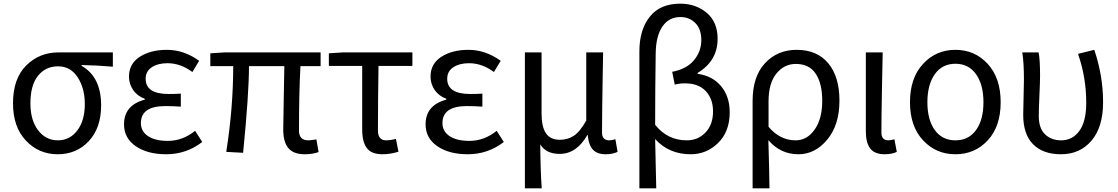

<svg xmlns="http://www.w3.org/2000/svg" viewBox="-20 -829 6102 1048"><path d="M51 -265Q51 -400 123 -471.5Q195 -543 299 -543H596V-465Q502 -473 425 -474V-470Q532 -409 532 -254Q532 -131 465 -59Q398 13 295 13Q192 13 121.5 -61.5Q51 -136 51 -265ZM296 -63Q361 -63 402 -117Q443 -171 443 -261Q443 -347 404 -407Q365 -467 297 -467Q229 -467 187.5 -415.5Q146 -364 146 -265Q146 -173 188 -118Q230 -63 296 -63Z M887 13Q785 13 721 -31Q657 -75 657 -150Q657 -255 770 -285V-290Q729 -305 706.5 -338Q684 -371 684 -411Q684 -481 743 -519Q802 -557 891 -557Q984 -557 1067 -497L1030 -436Q965 -484 894 -484Q842 -484 808.5 -462Q775 -440 775 -399Q775 -316 900 -316Q941 -316 967 -318V-247Q921 -250 883 -250Q749 -250 749 -157Q749 -112 788 -86Q827 -60 896 -60Q977 -60 1045 -115L1084 -54Q997 13 887 13Z M1644 13Q1582 13 1554 -20.5Q1526 -54 1526 -122Q1526 -148 1528.5 -276.5Q1531 -405 1532 -468H1339Q1339 -317 1307 5L1215 0Q1253 -242 1253 -468H1128V-538L1206 -543H1730V-468H1620Q1612 -326 1612 -116Q1612 -63 1663 -63Q1672 -63 1707 -68L1719 1Q1686 13 1644 13Z M2068 13Q2008 13 1982.5 -20.5Q1957 -54 1957 -122V-469H1775V-538L1853 -543H2231V-469H2046Q2043 -284 2043 -116Q2043 -63 2088 -63Q2112 -63 2141 -71L2155 -1Q2111 13 2068 13Z M2533 13Q2431 13 2367 -31Q2303 -75 2303 -150Q2303 -255 2416 -285V-290Q2375 -305 2352.5 -338Q2330 -371 2330 -411Q2330 -481 2389 -519Q2448 -557 2537 -557Q2630 -557 2713 -497L2676 -436Q2611 -484 2540 -484Q2488 -484 2454.5 -462Q2421 -440 2421 -399Q2421 -316 2546 -316Q2587 -316 2613 -318V-247Q2567 -250 2529 -250Q2395 -250 2395 -157Q2395 -112 2434 -86Q2473 -60 2542 -60Q2623 -60 2691 -115L2730 -54Q2643 13 2533 13Z M2845 199V-543H2936V-210Q2936 -137 2960 -101.5Q2984 -66 3036 -66Q3078 -66 3111.5 -87.5Q3145 -109 3180 -171V-543H3272Q3271 -493 3269.5 -401.5Q3268 -310 3267 -237Q3266 -164 3266 -106Q3266 -63 3306 -63Q3318 -63 3339 -69L3351 0Q3323 13 3286 13Q3240 13 3216.5 -12Q3193 -37 3188 -92H3186Q3127 11 3035 11Q2960 11 2929 -41Q2930 105 2937 199Z M3470 199V-549Q3470 -666 3526.5 -737.5Q3583 -809 3693 -809Q3778 -809 3837.5 -759Q3897 -709 3897 -617Q3897 -497 3788 -431V-426Q3869 -415 3916 -358.5Q3963 -302 3963 -216Q3963 -111 3900 -49Q3837 13 3750 13Q3631 13 3556 -70Q3556 -62 3562 199ZM3729 -63Q3790 -63 3831 -106Q3872 -149 3872 -221Q3872 -289 3832.5 -331.5Q3793 -374 3719 -374Q3688 -374 3663 -367L3649 -437Q3730 -453 3769 -501.5Q3808 -550 3808 -610Q3808 -670 3775.5 -703Q3743 -736 3694 -736Q3631 -736 3595.5 -684Q3560 -632 3559 -536Q3556 -342 3556 -148Q3623 -63 3729 -63Z M4088 199V-278Q4088 -412 4156 -484.5Q4224 -557 4328 -557Q4440 -557 4501 -483.5Q4562 -410 4562 -280Q4562 -147 4495.5 -67Q4429 13 4338 13Q4240 13 4174 -64Q4179 97 4180 199ZM4323 -63Q4385 -63 4426.5 -121.5Q4468 -180 4468 -279Q4468 -373 4432.5 -426.5Q4397 -480 4324 -480Q4260 -480 4217.5 -427Q4175 -374 4175 -276V-137Q4237 -63 4323 -63Z M4809 13Q4754 13 4730 -18.5Q4706 -50 4706 -113V-543H4798Q4797 -502 4794 -342Q4791 -182 4791 -106Q4791 -63 4829 -63Q4844 -63 4862 -69L4875 0Q4849 13 4809 13Z M4947 -271Q4947 -403 5018 -480Q5089 -557 5195 -557Q5301 -557 5371.5 -480Q5442 -403 5442 -271Q5442 -139 5371.5 -63Q5301 13 5195 13Q5089 13 5018 -63.5Q4947 -140 4947 -271ZM5082.5 -119Q5123 -63 5195 -63Q5267 -63 5307.5 -119Q5348 -175 5348 -271Q5348 -367 5307.5 -424Q5267 -481 5195 -481Q5123 -481 5082.5 -424Q5042 -367 5042 -271Q5042 -175 5082.5 -119Z M5771 13Q5673 13 5619 -41.5Q5565 -96 5565 -202Q5565 -234 5567 -298Q5569 -362 5569 -394Q5569 -486 5560 -543H5649Q5657 -505 5657 -416Q5657 -386 5653.5 -308Q5650 -230 5650 -196Q5650 -128 5684.5 -95.5Q5719 -63 5772 -63Q5834 -63 5871.5 -114.5Q5909 -166 5909 -268Q5909 -408 5864 -535L5953 -557Q6001 -415 6001 -271Q6001 -136 5938 -61.5Q5875 13 5771 13Z"/></svg>

Font: Noto Sans SC
Style: Regular
Weight: 400
Designer: Ryoko NISHIZUKA  (kana, bopomofo & ideographs); Paul D. Hunt (Latin, Greek & Cyrillic); Sandoll Communications , Soo-you
Foundry: Adobe
Version: Version 2.002;hotconv 1.0.116;makeotfexe 2.5.65601